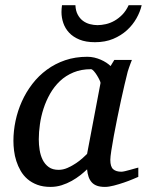

<svg xmlns="http://www.w3.org/2000/svg" viewBox="-20 -715 571 747"><path d="M371.1 -392.1Q371.6 -394.5 367.4 -403.3Q363.3 -412.1 357.4 -421.6Q351.6 -431.2 345 -438.5Q338.4 -445.8 334 -445.8Q295.9 -445.8 265.9 -433.3Q235.8 -420.9 213.4 -399.7Q190.9 -378.4 175 -350.6Q159.2 -322.8 149.4 -292.5Q139.6 -262.2 135.3 -231.4Q130.9 -200.7 130.9 -172.9Q130.9 -151.9 134.3 -130.9Q137.7 -109.9 146.2 -92.8Q154.8 -75.7 169.7 -64.9Q184.6 -54.2 208 -54.2Q225.6 -54.2 243.2 -62Q260.7 -69.8 275.9 -80.1Q291 -90.3 302.2 -100.6Q313.5 -110.8 318.8 -116.2ZM518.1 -26.9Q512.2 -24.4 496.6 -17.8Q481 -11.2 461.7 -4.6Q442.4 2 422.6 7.1Q402.8 12.2 388.2 12.2Q370.1 12.2 357.7 7.8Q345.2 3.4 337.2 -5.4Q329.1 -14.2 324.7 -26.9Q320.3 -39.6 318.8 -56.2Q307.6 -45.4 292.5 -33.4Q277.3 -21.5 259 -11.2Q240.7 -1 220 5.6Q199.2 12.2 176.8 12.2Q147.5 12.2 125.2 3.9Q103 -4.4 86.9 -18.3Q70.8 -32.2 60.3 -50.5Q49.8 -68.8 43.5 -88.6Q37.1 -108.4 34.7 -128.7Q32.2 -148.9 32.2 -167Q32.2 -205.6 40.5 -244.9Q48.8 -284.2 65.2 -320.6Q81.5 -356.9 106 -388.7Q130.4 -420.4 162.4 -443.8Q194.3 -467.3 233.6 -480.7Q272.9 -494.1 319.8 -494.1Q333.5 -494.1 346.9 -491Q360.4 -487.8 372.1 -482.7Q383.8 -477.5 393.6 -471.2Q403.3 -464.8 410.2 -458L424.8 -481.9H493.2Q490.7 -476.1 487.8 -468Q484.9 -460 481.9 -451.7Q479 -443.4 476.8 -436Q474.6 -428.7 474.1 -424.8Q470.7 -411.6 464.4 -385Q458 -358.4 450.9 -325.2Q443.8 -292 436.3 -255.6Q428.7 -219.2 422.9 -186.8Q417 -154.3 413.1 -129.2Q409.2 -104 409.2 -92.8Q409.2 -66.4 420.4 -56.6Q431.6 -46.9 452.1 -46.9Q457 -46.9 466.6 -49.1Q476.1 -51.3 486.3 -54.2Q496.6 -57.1 505.4 -59.6Q514.2 -62 518.1 -63ZM531.2 -694.8Q525.4 -669.4 511 -643.8Q496.6 -618.2 473.9 -597.4Q451.2 -576.7 420.2 -563.7Q389.2 -550.8 349.6 -550.8Q314 -550.8 289.1 -561Q264.2 -571.3 248.8 -587.9Q233.4 -604.5 226.3 -625.5Q219.2 -646.5 219.2 -668Q219.2 -673.8 219.7 -680.7Q220.2 -687.5 221.2 -694.8H273.4Q274.4 -672.9 282.5 -658Q290.5 -643.1 302.7 -634Q314.9 -625 329.8 -621.1Q344.7 -617.2 359.4 -617.2Q374.5 -617.2 391.8 -621.1Q409.2 -625 425.5 -634.3Q441.9 -643.6 456.3 -658.4Q470.7 -673.3 480.5 -694.8Z"/></svg>

Font: Charis SIL
Style: Italic
Weight: 400
Italic angle: -11°
Foundry: SIL International
Version: Version 4.112